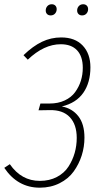

<svg xmlns="http://www.w3.org/2000/svg" viewBox="-21 -868 477 898"><path d="M215.8 -795.9Q205.6 -795.9 199.2 -802.2Q192.9 -808.6 192.9 -818.8Q192.9 -831.1 200.7 -839.6Q208.5 -848.1 221.2 -848.1Q231.4 -848.1 237.8 -841.8Q244.1 -835.4 244.1 -825.2Q244.1 -813 236.3 -804.4Q228.5 -795.9 215.8 -795.9ZM362.8 -795.9Q352.5 -795.9 346.2 -802.2Q339.8 -808.6 339.8 -818.8Q339.8 -831.1 347.7 -839.6Q355.5 -848.1 368.2 -848.1Q378.4 -848.1 384.8 -841.8Q391.1 -835.4 391.1 -825.2Q391.1 -813 383.3 -804.4Q375.5 -795.9 362.8 -795.9ZM265.1 -692.9Q330.1 -692.9 366 -654.8Q401.9 -616.7 401.9 -553.2Q401.9 -481.9 368.7 -434.1Q335.4 -386.2 268.1 -370.1Q316.4 -361.3 345.2 -324.7Q374 -288.1 374 -224.1Q374 -181.2 361.1 -140.6Q348.1 -100.1 323.5 -65.9Q298.8 -31.7 257.6 -11Q216.3 9.8 165 9.8Q61.5 9.8 -1 -83L24.9 -100.1Q79.1 -22 165 -22Q210.4 -22 245.1 -40.3Q279.8 -58.6 299.3 -88.9Q318.8 -119.1 328.4 -153.1Q337.9 -187 337.9 -223.1Q337.9 -285.6 305.4 -320.1Q272.9 -354.5 210.9 -353L159.2 -352.1L168 -383.8H210.9Q251 -383.8 281.7 -398.2Q312.5 -412.6 330.3 -437Q348.1 -461.4 357.2 -490.2Q366.2 -519 366.2 -550.8Q366.2 -604 339.6 -632.6Q313 -661.1 263.2 -661.1Q184.6 -661.1 108.9 -588.9L88.9 -609.9Q132.8 -652.3 175.3 -672.6Q217.8 -692.9 265.1 -692.9Z"/></svg>

Font: Fira Sans Compressed UltraLight
Style: Italic
Weight: 200
Width: 3
Italic angle: -8°
Designer: Carrois Corporate & Edenspiekermann AG
Foundry: Carrois Corporate GbR & Edenspiekermann AG
Version: Version 4.203;PS 004.203;hotconv 1.0.88;makeotf.lib2.5.64775